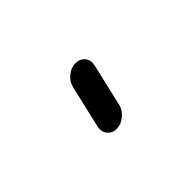

<svg xmlns="http://www.w3.org/2000/svg" viewBox="-34 -878 627 627"><g transform="rotate(-45 280.0 -564.5)"><path d="M308 -688Q308 -688 308 -688Q329 -688 340.5 -673.5Q352 -659 347 -638L313 -492Q313 -492 313 -491Q308 -471 290 -456Q272 -441 251.5 -441Q231 -441 219.5 -456Q208 -471 213 -491Q213 -492 213 -492Q213 -492 247 -638Q247 -638 247 -638Q252 -659 269.5 -673.5Q287 -688 308 -688Z"/></g></svg>

Font: Brass Mono
Style: Italic
Weight: 400
Italic angle: -13°
Monospace: yes
Version: Version 1.100; ttfautohint (v1.8.3) -l 8 -r 50 -G 200 -x 14 